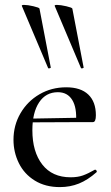

<svg xmlns="http://www.w3.org/2000/svg" viewBox="-20 -751 451 783"><path d="M35 -181Q35 -240 63.5 -289Q92 -338 141 -366.5Q190 -395 250 -395Q309 -395 340 -365.5Q371 -336 371 -281Q371 -253 359 -253H290Q294 -312 274.5 -343.5Q255 -375 216 -375Q167 -375 139.5 -333.5Q112 -292 112 -220Q112 -132 152.5 -80Q193 -28 268 -28Q297 -28 318 -35.5Q339 -43 367 -59H368Q371 -59 373.5 -55.5Q376 -52 374 -49Q338 -17 302 -2.5Q266 12 224 12Q165 12 122 -14.5Q79 -41 57 -85.5Q35 -130 35 -181ZM88 -267 312 -271V-253L89 -252ZM212 -731Q227 -731 250.5 -725.5Q274 -720 275 -716L321 -476Q322 -474 316.5 -472.5Q311 -471 310 -474L203 -727Q202 -731 212 -731ZM78 -731Q93 -731 116.5 -725.5Q140 -720 141 -716L187 -476Q188 -474 182.5 -472.5Q177 -471 176 -474L69 -727Q68 -731 78 -731Z"/></svg>

Font: Cormorant Garamond Medium
Style: Regular
Weight: 500
Designer: Christian Thalmann (Catharsis Fonts)
Foundry: Catharsis Fonts
Version: Version 4.000